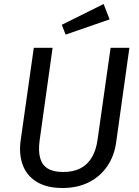

<svg xmlns="http://www.w3.org/2000/svg" viewBox="-20 -928 696 960"><path d="M533 -689H627L561 -218Q552 -150 517 -98Q482 -46 425 -17Q368 12 292 12Q214 12 164 -18.5Q114 -49 94 -102.5Q74 -156 83 -224L149 -689H243L178 -225Q171 -172 181 -137Q191 -102 219.5 -85Q248 -68 296 -68Q347 -68 382.5 -86.5Q418 -105 439.5 -141.5Q461 -178 468 -231ZM289 -804 498 -908 528 -831 308 -755Z"/></svg>

Font: Fira Sans Variable
Style: Italic
Weight: 397
Italic angle: -8°
Designer: Carrois Corporate & Edenspiekermann AG
Foundry: Carrois Corporate GbR & Edenspiekermann AG
Version: Version 4.202